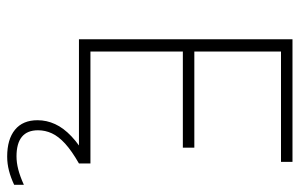

<svg xmlns="http://www.w3.org/2000/svg" viewBox="-170 -465 835 535"><g transform="rotate(90 247.5 -197.5)"><path d="M89.5 0V-595H431V-563H123.5V-32H435.5V0ZM116 -289.5V-321.5H391.5V-289.5ZM416.5 200Q368 200 341.5 178.2Q315 156.5 315 115.5Q315 90 325.8 66.5Q336.5 43 360 20.8Q383.5 -1.5 422 -23.5L435.5 0Q400.5 20 380.2 38.5Q360 57 351.5 75.5Q343 94 343 114Q343 144 361.2 159Q379.5 174 415.5 174Q433 174 451.8 169.2Q470.5 164.5 495 153.5V180.5Q475 190 455.5 195Q436 200 416.5 200Z"/></g></svg>

Font: Encode Sans SC SemiCondensed Thin
Style: Regular
Weight: 250
Width: 4
Designer: Multiple Designers
Foundry: Impallari Type
Version: Version 3.002